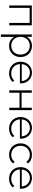

<svg xmlns="http://www.w3.org/2000/svg" viewBox="1826 -2394 761 4454"><g transform="rotate(90 2207.0 -166.5)"><path d="M162 0H106V-523H567V0H511V-473H162Z M1040 -46Q1084 -46 1122 -61.5Q1160 -77 1187.5 -105.5Q1215 -134 1230.5 -173.5Q1246 -213 1246 -261Q1246 -309 1230.5 -349Q1215 -389 1187.5 -417.5Q1160 -446 1122 -461.5Q1084 -477 1040 -477Q996 -477 958.5 -461.5Q921 -446 893 -417.5Q865 -389 849.5 -349Q834 -309 834 -261Q834 -213 849.5 -173.5Q865 -134 893 -105.5Q921 -77 958.5 -61.5Q996 -46 1040 -46ZM835 194H779V-523H833V-406Q865 -464 920 -495.5Q975 -527 1044 -527Q1100 -527 1147 -507.5Q1194 -488 1229 -453Q1264 -418 1283.5 -369Q1303 -320 1303 -261Q1303 -202 1283.5 -153.5Q1264 -105 1229 -70Q1194 -35 1147 -15.5Q1100 4 1044 4Q976 4 921.5 -26.5Q867 -57 835 -114Z M1860 -290Q1857 -331 1841 -366Q1825 -401 1799 -426Q1773 -451 1738.5 -465Q1704 -479 1663 -479Q1623 -479 1588.5 -465Q1554 -451 1528 -426Q1502 -401 1486 -366Q1470 -331 1467 -290ZM1682 4Q1622 4 1572.5 -15.5Q1523 -35 1487 -70.5Q1451 -106 1431 -155Q1411 -204 1411 -262Q1411 -320 1430 -368.5Q1449 -417 1483 -452.5Q1517 -488 1563 -507.5Q1609 -527 1663 -527Q1717 -527 1763 -507.5Q1809 -488 1842.5 -453.5Q1876 -419 1895 -370.5Q1914 -322 1914 -263Q1914 -259 1913.5 -255Q1913 -251 1913 -247H1466Q1468 -202 1485 -165Q1502 -128 1531 -101.5Q1560 -75 1598.5 -60.5Q1637 -46 1683 -46Q1733 -46 1776 -63.5Q1819 -81 1849 -118L1881 -81Q1846 -39 1794.5 -17.5Q1743 4 1682 4Z M2075 0V-523H2131V-286H2479V-523H2535V0H2479V-238H2131V0Z M3143 -290Q3140 -331 3124 -366Q3108 -401 3082 -426Q3056 -451 3021.5 -465Q2987 -479 2946 -479Q2906 -479 2871.5 -465Q2837 -451 2811 -426Q2785 -401 2769 -366Q2753 -331 2750 -290ZM2965 4Q2905 4 2855.5 -15.5Q2806 -35 2770 -70.5Q2734 -106 2714 -155Q2694 -204 2694 -262Q2694 -320 2713 -368.5Q2732 -417 2766 -452.5Q2800 -488 2846 -507.5Q2892 -527 2946 -527Q3000 -527 3046 -507.5Q3092 -488 3125.5 -453.5Q3159 -419 3178 -370.5Q3197 -322 3197 -263Q3197 -259 3196.5 -255Q3196 -251 3196 -247H2749Q2751 -202 2768 -165Q2785 -128 2814 -101.5Q2843 -75 2881.5 -60.5Q2920 -46 2966 -46Q3016 -46 3059 -63.5Q3102 -81 3132 -118L3164 -81Q3129 -39 3077.5 -17.5Q3026 4 2965 4Z M3571 4Q3513 4 3464.5 -15.5Q3416 -35 3380.5 -70.5Q3345 -106 3325 -155Q3305 -204 3305 -262Q3305 -321 3325 -369.5Q3345 -418 3380.5 -453Q3416 -488 3464.5 -507.5Q3513 -527 3571 -527Q3635 -527 3687.5 -502.5Q3740 -478 3772 -429L3730 -399Q3702 -439 3660.5 -458Q3619 -477 3571 -477Q3526 -477 3487.5 -461.5Q3449 -446 3421.5 -418Q3394 -390 3378 -350Q3362 -310 3362 -262Q3362 -213 3378 -173.5Q3394 -134 3421.5 -105.5Q3449 -77 3487.5 -61.5Q3526 -46 3571 -46Q3619 -46 3660.5 -64.5Q3702 -83 3730 -124L3772 -94Q3740 -45 3687.5 -20.5Q3635 4 3571 4Z M4305 -290Q4302 -331 4286 -366Q4270 -401 4244 -426Q4218 -451 4183.5 -465Q4149 -479 4108 -479Q4068 -479 4033.5 -465Q3999 -451 3973 -426Q3947 -401 3931 -366Q3915 -331 3912 -290ZM4127 4Q4067 4 4017.5 -15.5Q3968 -35 3932 -70.5Q3896 -106 3876 -155Q3856 -204 3856 -262Q3856 -320 3875 -368.5Q3894 -417 3928 -452.5Q3962 -488 4008 -507.5Q4054 -527 4108 -527Q4162 -527 4208 -507.5Q4254 -488 4287.5 -453.5Q4321 -419 4340 -370.5Q4359 -322 4359 -263Q4359 -259 4358.5 -255Q4358 -251 4358 -247H3911Q3913 -202 3930 -165Q3947 -128 3976 -101.5Q4005 -75 4043.5 -60.5Q4082 -46 4128 -46Q4178 -46 4221 -63.5Q4264 -81 4294 -118L4326 -81Q4291 -39 4239.5 -17.5Q4188 4 4127 4Z"/></g></svg>

Font: Montserrat-Alt1 Light
Style: Regular
Weight: 300
Designer: Differentunic
Foundry: Differentunic
Version: Version 7.222